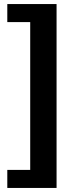

<svg xmlns="http://www.w3.org/2000/svg" viewBox="-20 -762 371 947"><path d="M259 -742H16V-653H129V76H16V165H259Z"/></svg>

Font: 18Franklin
Style: Bold
Weight: 700
Designer: Pablo Impallari, Rodrigo Fuenzalida (Modified by Dan O. Williams)
Version: Version 0.025;PS 000.025;hotconv 1.0.88;makeotf.lib2.5.64775